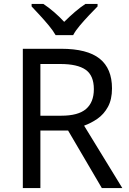

<svg xmlns="http://www.w3.org/2000/svg" viewBox="-20 -964 662 984"><path d="M294 -714Q427 -714 490.5 -663.5Q554 -613 554 -511Q554 -454 533 -416Q512 -378 479.5 -355.5Q447 -333 411 -320L607 0H502L329 -295H187V0H97V-714ZM289 -636H187V-371H294Q381 -371 421 -405.5Q461 -440 461 -507Q461 -577 419 -606.5Q377 -636 289 -636ZM265 -784Q252 -807 230 -833.5Q208 -860 184 -886Q160 -912 142 -931V-944H202Q228 -927 256 -903Q284 -879 309 -852Q336 -879 364 -903Q392 -927 418 -944H480V-931Q461 -912 436.5 -886Q412 -860 389.5 -833.5Q367 -807 355 -784Z"/></svg>

Font: Noto Serif Ottoman Siyaq
Style: Regular
Weight: 400
Designer: Sérgio Martins
Version: Version 1.005; ttfautohint (v1.8.4.7-5d5b)